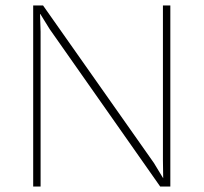

<svg xmlns="http://www.w3.org/2000/svg" viewBox="-20 -680 742 700"><path d="M601 -660V0H564L161 -574L127 -629H126L128 -564V0H101V-660H137L541 -86L575 -30L574 -96V-660Z"/></svg>

Font: Elaine Sans ExtraLight
Style: Regular
Weight: 275
Designer: Wei Huang
Foundry: Wei Huang
Version: Version 2.001;December 24, 2019;FontCreator 12.0.0.2547 64-b